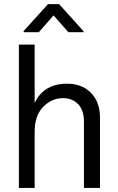

<svg xmlns="http://www.w3.org/2000/svg" viewBox="-20 -927 580 947"><path d="M150.9 -707H73.2V0H150.9V-276.9Q150.9 -356.9 192.9 -399.9Q234.9 -442.9 291 -442.9Q336.9 -442.9 365.5 -413.1Q394 -383.3 394 -328.1V0H473.1V-347.2Q473.1 -423.8 428.7 -469Q384.3 -514.2 311 -514.2Q195.8 -514.2 150.9 -418.9ZM392.1 -772.9 271.5 -906.7H216.8L96.7 -773.9V-768.1H171.4L244.1 -851.1L317.4 -768.1H392.1Z"/></svg>

Font: FAU Chimera
Style: Regular
Weight: 400
Version: Version 1.002;hotconv 1.0.117;makeotfexe 2.5.65602